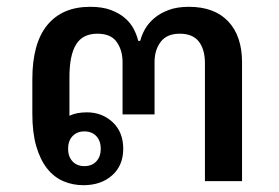

<svg xmlns="http://www.w3.org/2000/svg" viewBox="-20 -532 820 564"><path d="M225 12Q193 12 165.5 0Q138 -12 118 -37.5Q98 -63 86.5 -102.5Q75 -142 75 -198V-299Q75 -405 119 -458.5Q163 -512 245 -512Q281 -512 306 -502.5Q331 -493 347.5 -478.5Q364 -464 373 -446.5Q382 -429 386 -412H392Q396 -429 406 -446.5Q416 -464 433 -478.5Q450 -493 475 -502.5Q500 -512 535 -512Q610 -512 650.5 -469Q691 -426 691 -349V0H582V-346Q582 -387 564 -410Q546 -433 508 -433Q470 -433 452 -409Q434 -385 434 -350V-196H340V-350Q340 -384 323 -408.5Q306 -433 266 -433Q223 -433 203.5 -401.5Q184 -370 184 -305V-192Q205 -202 235 -202Q280 -202 311 -173Q342 -144 342 -95Q342 -46 309.5 -17Q277 12 225 12ZM228 -44Q250 -44 263 -58Q276 -72 276 -95Q276 -118 263 -132Q250 -146 228 -146Q206 -146 193 -132Q180 -118 180 -95Q180 -72 193 -58Q206 -44 228 -44Z"/></svg>

Font: IBM Plex Sans Thai Looped Medium
Style: Regular
Weight: 500
Designer: Mike Abbink, Paul van der Laan, Pieter van Rosmalen, Ben Mitchell, Mark Frömberg
Foundry: Bold Monday
Version: Version 1.1